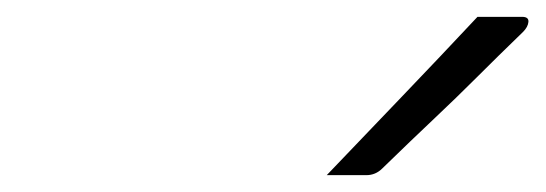

<svg xmlns="http://www.w3.org/2000/svg" viewBox="-20 -855 648 228"><path d="M547 -835H600Q608 -835 607.5 -829Q607 -823 601 -817Q570 -787 546 -763Q522 -739 496 -714.5Q470 -690 434 -655Q426 -647 415 -647H368Q411 -692 457 -740Q503 -788 547 -835Z"/></svg>

Font: Recursive Mn Lnr St Lt
Style: Italic
Weight: 300
Italic angle: -15°
Monospace: yes
Version: Version 1.079;hotconv 1.0.112;makeotfexe 2.5.65598; ttfautoh